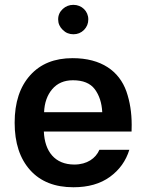

<svg xmlns="http://www.w3.org/2000/svg" viewBox="-20 -768 598 793"><path d="M523.4 -224.6C523.9 -233.9 523.9 -243.2 523.9 -252.4C523.9 -302.7 516.6 -348.6 502 -390.6C472.2 -474.1 398.9 -527.8 279.8 -527.8C205.1 -527.8 147 -504.4 104.5 -457C62 -409.7 40.5 -344.7 40.5 -261.2C40.5 -177.7 62 -112.8 104.5 -65.4C147 -18.1 206.5 5.4 283.2 5.4C344.2 5.4 394.5 -8.8 434.1 -37.6C473.6 -66.4 500 -103.5 514.2 -149.4H390.6C375.5 -114.3 339.8 -88.4 287.1 -88.4C206.5 -88.4 164.6 -142.6 161.1 -224.6ZM162.1 -304.7C163.6 -343.3 174.8 -375 195.8 -399.9C216.8 -424.3 245.1 -436.5 281.2 -436.5C322.8 -436.5 353 -424.3 371.6 -399.4C390.1 -374.5 400.4 -342.8 402.3 -304.7ZM220.2 -688C220.2 -670.9 226.6 -656.7 239.3 -644.5C251.5 -632.3 266.1 -626.5 283.2 -626.5C300.3 -626.5 314.9 -632.3 327.1 -644.5C338.9 -656.7 344.7 -670.9 344.7 -688C344.7 -721.7 317.9 -748 283.2 -748C266.1 -748 251.5 -742.2 239.3 -731C226.6 -719.2 220.2 -705.1 220.2 -688Z"/></svg>

Font: Estedad SemiBold
Style: Regular
Weight: 600
Designer: Amin Abedi
Version: Version 7.3